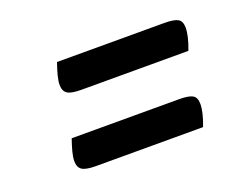

<svg xmlns="http://www.w3.org/2000/svg" viewBox="-68 -693 842 641"><g transform="rotate(-20 353.0 -372.5)"><path d="M178 -187Q143 -187 129.5 -196Q116 -205 116 -227Q116 -241 121 -260Q126 -279 134 -302H515Q550 -302 563.5 -294Q577 -286 577 -263Q577 -234 559 -187ZM219 -443Q184 -443 170.5 -452Q157 -461 157 -483Q157 -497 162 -516Q167 -535 175 -558H556Q591 -558 604.5 -550Q618 -542 618 -519Q618 -490 600 -443Z"/></g></svg>

Font: Lemonada
Style: Regular
Weight: 400
Designer: Mohamed Gaber (Arabic), Eduardo Tunni (Latin)
Foundry: Kief Type Foundry
Version: Version 4.005